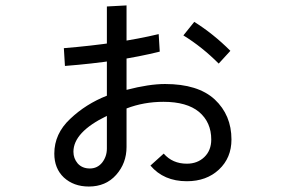

<svg xmlns="http://www.w3.org/2000/svg" viewBox="-20 -640 1040 706"><path d="M179.7 -75.2Q179.7 -148.4 238.3 -203.1Q295.9 -257.8 373 -288.1Q373 -397.5 373 -616.2Q391.6 -617.2 445.3 -620.1Q445.3 -543 445.3 -309.6Q528.3 -331.1 586.9 -331.1Q708 -331.1 769.5 -274.4Q831.1 -216.8 831.1 -127Q831.1 -59.6 785.2 -16.6Q739.3 26.4 667 26.4Q582 26.4 533.2 -31.2Q549.8 -45.9 582 -75.2Q614.3 -38.1 667 -38.1Q706.1 -38.1 731.4 -62.5Q756.8 -86.9 756.8 -127Q756.8 -190.4 711.9 -228.5Q667 -265.6 581.1 -265.6Q508.8 -265.6 445.3 -241.2Q445.3 -194.3 445.3 -99.6Q445.3 -40 407.2 2.9Q369.1 45.9 306.6 45.9Q251 45.9 214.8 12.7Q179.7 -20.5 179.7 -75.2ZM214.8 -462.9Q417 -479.5 563.5 -514.6Q564.5 -493.2 567.4 -450.2Q418.9 -413.1 218.8 -397.5Q217.8 -418.9 214.8 -462.9ZM654.3 -509.8Q664.1 -522.5 694.3 -559.6Q764.6 -515.6 827.1 -453.1Q812.5 -437.5 784.2 -406.2Q722.7 -467.8 654.3 -509.8ZM250 -82Q250 -57.6 265.6 -39.1Q282.2 -20.5 310.5 -20.5Q337.9 -20.5 355.5 -42Q373 -64.5 373 -93.8Q373 -133.8 373 -213.9Q250 -154.3 250 -82Z"/></svg>

Font: Gothic A1
Style: Regular
Weight: 400
Designer: HanYang I&C Co.,Ltd.
Version: Version 2.50